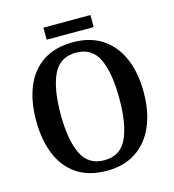

<svg xmlns="http://www.w3.org/2000/svg" viewBox="-123 -948 964 1061"><g transform="rotate(-15 359.0 -417.5)"><path d="M359 10Q256 10 187.5 -36Q119 -82 85 -165Q51 -248 51 -359Q51 -470 85 -552Q119 -634 187.5 -679.5Q256 -725 360 -725Q458 -725 526.5 -679.5Q595 -634 630.5 -551.5Q666 -469 666 -358Q666 -247 630.5 -164.5Q595 -82 526.5 -36Q458 10 359 10ZM359 -50Q452 -50 489.5 -131Q527 -212 527 -358Q527 -504 489.5 -584.5Q452 -665 360 -665Q268 -665 229.5 -584.5Q191 -504 191 -358Q191 -212 229.5 -131Q268 -50 359 -50ZM223 -776V-845H492V-776Z"/></g></svg>

Font: Noto Serif Lao SemiCondensed SemiBold
Style: Regular
Weight: 600
Width: 4
Designer: Monotype Design Team
Foundry: Monotype Imaging Inc.
Version: Version 2.003; ttfautohint (v1.8.4.7-5d5b)